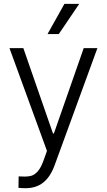

<svg xmlns="http://www.w3.org/2000/svg" viewBox="-20 -781 557 1000"><path d="M76.2 197.3 77.1 137.7 109.4 138.7Q130.4 138.7 146 133.5Q161.6 128.4 177.2 110.6Q192.9 92.8 206.1 56.6L224.6 4.9L29.3 -530.3H101.6L255.9 -85.9H260.7L416 -530.3H487.3L263.7 82Q241.7 141.1 204.6 170.2Q167.5 199.2 113.3 199.2Q93.8 199.2 76.2 197.3ZM315.4 -760.7H392.6L286.1 -603.5H227.5Z"/></svg>

Font: Pretendard Light
Style: Regular
Weight: 300
Designer: Base glyphs from Inter by Rasmus Andersson; Hangeul glyphs from Noto Sans CJK(Source Han Sans) by Jang Soo-young and Kan
Foundry: Kil Hyung-jin
Version: Version 1.309